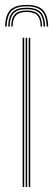

<svg xmlns="http://www.w3.org/2000/svg" viewBox="-32 -752 213 772"><path d="M75 -732.2Q120.5 -732.2 140.5 -712Q160.5 -691.8 161.8 -645.2H155.5Q154.5 -688.8 135.9 -707.6Q117.2 -726.5 75 -726.5Q33 -726.5 14.4 -707.6Q-4.2 -688.8 -5.2 -645.2H-11.5Q-10.5 -691.8 9.6 -712Q29.8 -732.2 75 -732.2ZM75 -721Q114 -721 131.2 -703.4Q148.5 -685.8 149.5 -645.2H143.2Q142.8 -682.8 126.8 -699Q110.8 -715.2 75 -715.2Q39.2 -715.2 23.4 -699Q7.5 -682.8 6.8 -645.2H0.8Q1.8 -685.8 19 -703.4Q36.2 -721 75 -721ZM75 -709.8Q107.8 -709.8 122.1 -694.8Q136.5 -679.8 137.2 -645.2H131.5Q131 -676.8 117.8 -690.4Q104.5 -704 75 -704Q45.8 -704 32.5 -690.4Q19.2 -676.8 18.8 -645.2H13Q13.5 -679.8 28 -694.8Q42.5 -709.8 75 -709.8ZM83.5 0V-600H89.5V0ZM59 0V-600H65.2V0ZM71.2 0V-600H77.2V0Z"/></svg>

Font: Big Shoulders Inline Display Thin ExtraLight
Style: Regular
Weight: 250
Version: Version 2.002